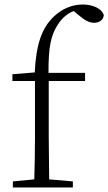

<svg xmlns="http://www.w3.org/2000/svg" viewBox="-20 -831 480 851"><path d="M131 0H303V-27L198 -36L196 -226V-472H357V-508H195C194 -626 207 -678 237 -723C254 -750 279 -772 307 -782L327 -765C355 -742 374 -730 397 -730C422 -730 439 -745 440 -764C431 -793 392 -811 347 -811C302 -811 257 -794 219 -758C165 -707 140 -634 134 -510L35 -502V-472H135V-226C135 -163 134 -99 132 -36L37 -27V0Z"/></svg>

Font: Noto Serif CJK HK ExtraLight
Style: Regular
Weight: 200
Designer: Ryoko NISHIZUKA 西塚涼子 (kana & ideographs); Frank Grießhammer (Latin, Greek & Cyrillic); Wenlong ZHANG 张文龙 (bopomofo); San
Foundry: Adobe
Version: Version 2.001;hotconv 1.1.0;makeotfexe 2.6.0